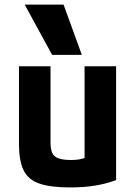

<svg xmlns="http://www.w3.org/2000/svg" viewBox="-20 -810 590 840"><path d="M286 10Q201 10 152 -7Q103 -24 83 -65.5Q63 -107 63 -180V-520H201V-188Q201 -158 208.5 -141Q216 -124 236.5 -117Q257 -110 291 -110Q311 -110 326 -112.5Q341 -115 361 -122.5Q381 -130 412 -144L350 -58V-520H488V-22Q445 -6 396 2Q347 10 286 10ZM208 -570 88 -790H258L338 -570Z"/></svg>

Font: M PLUS Code Latin SemiExpanded
Style: Bold
Weight: 700
Width: 6
Designer: Coji Morishita
Foundry: UNDERFOREST DESIGN
Version: Version 1.002; ttfautohint (v1.8.3)